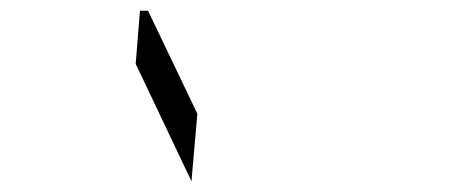

<svg xmlns="http://www.w3.org/2000/svg" viewBox="-20 -912 856 358"><path d="M348 -700 337 -574 233 -793 241 -892H256Z"/></svg>

Font: DSEG14 Classic Mini
Style: Light Italic
Weight: 300
Italic angle: -5°
Designer: Keshikan(Twitter:@keshinomi_88pro)
Version: Version 0.46